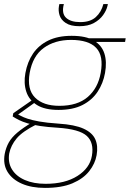

<svg xmlns="http://www.w3.org/2000/svg" viewBox="-50 -686 634 938"><path d="M170 232Q104 232 57 211.5Q10 191 -13 154Q-36 117 -27 66Q-21 35 -7 10Q7 -15 35 -38.5Q63 -62 108 -89L128 -78Q60 -44 31.5 -10Q3 24 -5 64Q-12 108 8.5 141.5Q29 175 71.5 193.5Q114 212 173 212Q268 212 328.5 173.5Q389 135 399 75Q410 11 374 -22Q338 -55 232 -62Q182 -65 146 -70.5Q110 -76 85 -83.5Q60 -91 43 -99.5Q26 -108 12 -117L15 -133L110 -199L130 -192L28 -119L24 -133Q37 -128 50.5 -120.5Q64 -113 85 -106Q106 -99 141.5 -92.5Q177 -86 236 -82Q315 -77 358 -57.5Q401 -38 415.5 -5.5Q430 27 422 72Q415 113 386 150Q357 187 304 209.5Q251 232 170 232ZM236 -149Q169 -149 130.5 -173Q92 -197 78.5 -238Q65 -279 74 -329Q84 -384 111.5 -424.5Q139 -465 186 -488Q233 -511 300 -511Q370 -511 408.5 -488Q447 -465 460 -424.5Q473 -384 463 -329Q454 -279 427 -238Q400 -197 353 -173Q306 -149 236 -149ZM240 -169Q329 -169 379 -212.5Q429 -256 442 -330Q457 -413 420 -452Q383 -491 297 -491Q218 -491 164 -452Q110 -413 95 -330Q81 -250 121 -209.5Q161 -169 240 -169ZM390 -481 384 -499H564L561 -481ZM338 -558Q295 -558 271.5 -573.5Q248 -589 241 -611.5Q234 -634 238 -656L240 -666H262Q250 -621 272.5 -599.5Q295 -578 342 -578Q391 -578 418 -602.5Q445 -627 455 -666H477L475 -657Q470 -635 453.5 -612Q437 -589 408.5 -573.5Q380 -558 338 -558Z"/></svg>

Font: DM Sans 20pt Thin
Style: Italic
Weight: 250
Italic angle: -10°
Version: Version 4.004;gftools[0.9.30]